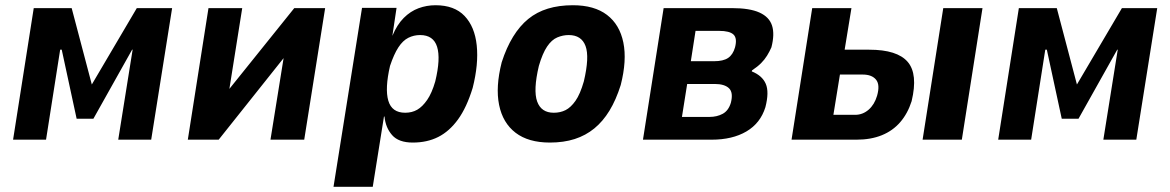

<svg xmlns="http://www.w3.org/2000/svg" viewBox="-20 -534 4474 734"><path d="M30 0 109 -503H254L331 -211L503 -503H638L558 0H432L487 -344H485L337 -80H273L216 -344H210L156 0Z M698 0 777 -503H906L851 -157H827L1105 -503H1223L1143 0H1014L1070 -348H1093L816 0Z M1255 180 1364 -504H1496L1480 -397Q1498 -440 1523.5 -465.5Q1549 -491 1580 -502.5Q1611 -514 1645 -514Q1717 -514 1756 -473Q1795 -432 1802.5 -360.5Q1810 -289 1787 -198Q1764 -123 1731 -77.5Q1698 -32 1655.5 -10.5Q1613 11 1558 11Q1504 11 1479 -17.5Q1454 -46 1450 -88L1448 -89L1405 180ZM1529 -103Q1555 -103 1575 -114.5Q1595 -126 1613 -152Q1631 -178 1644 -223Q1665 -310 1651 -355Q1637 -400 1586 -400Q1562 -400 1541 -389.5Q1520 -379 1503 -353Q1486 -327 1471 -282Q1451 -195 1464.5 -149Q1478 -103 1529 -103Z M2082 11Q2000 11 1951 -26.5Q1902 -64 1888 -133Q1874 -202 1898 -296Q1916 -352 1941.5 -393.5Q1967 -435 1999.5 -461.5Q2032 -488 2074.5 -501Q2117 -514 2170 -514Q2252 -514 2300.5 -477Q2349 -440 2363 -371.5Q2377 -303 2353 -209Q2335 -152 2310 -111Q2285 -70 2252 -43Q2219 -16 2177 -2.5Q2135 11 2082 11ZM2097 -103Q2122 -103 2142 -113Q2162 -123 2180 -148.5Q2198 -174 2212 -223Q2234 -316 2218.5 -358Q2203 -400 2154 -400Q2132 -400 2110.5 -391Q2089 -382 2071.5 -356Q2054 -330 2040 -282Q2018 -189 2033.5 -146Q2049 -103 2097 -103Z M2438 0 2517 -503H2778Q2846 -503 2883.5 -486Q2921 -469 2931.5 -436Q2942 -403 2929 -353Q2922 -337 2912.5 -321.5Q2903 -306 2889.5 -292.5Q2876 -279 2855 -265L2854 -261Q2894 -245 2907.5 -213.5Q2921 -182 2906 -124Q2887 -63 2833.5 -31.5Q2780 0 2700 0ZM2587 -87H2692Q2721 -87 2743 -99Q2765 -111 2774 -141Q2784 -180 2767 -196.5Q2750 -213 2712 -213H2607ZM2621 -300H2710Q2745 -300 2763.5 -312.5Q2782 -325 2790 -353Q2799 -388 2784 -402Q2769 -416 2729 -416H2639Z M3006 0 3085 -503H3235L3209 -344H3303Q3410 -344 3450 -297.5Q3490 -251 3465 -147Q3450 -100 3421.5 -67Q3393 -34 3351 -17Q3309 0 3254 0ZM3166 -95H3249Q3278 -95 3300.5 -114.5Q3323 -134 3333 -168Q3345 -210 3329 -229.5Q3313 -249 3278 -249H3191ZM3507 0 3586 -503H3736L3657 0Z M3796 0 3875 -503H4020L4097 -211L4269 -503H4404L4324 0H4198L4253 -344H4251L4103 -80H4039L3982 -344H3976L3922 0Z"/></svg>

Font: Nunito Sans 7pt Condensed ExtraBold
Style: Italic
Weight: 800
Width: 3
Italic angle: -9°
Designer: Vernon Adams
Foundry: Vernon Adams
Version: Version 3.101;gftools[0.9.27]